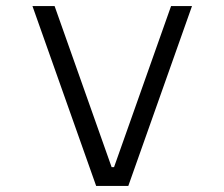

<svg xmlns="http://www.w3.org/2000/svg" viewBox="-20 -613 740 633"><path d="M87 -593H160L348 -62H356L544 -593H613L403 0H297Z"/></svg>

Font: Martian Mono ExtraLight
Style: Regular
Weight: 200
Monospace: yes
Designer: Roman Shamin
Foundry: Evil Martians
Version: Version 1.000; ttfautohint (v1.8.4.7-5d5b)